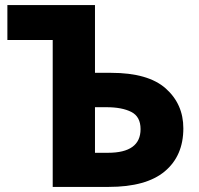

<svg xmlns="http://www.w3.org/2000/svg" viewBox="-20 -734 781 754"><path d="M187 0H407Q554 0 627 -61Q700 -122 700 -230Q700 -325 631 -386.5Q562 -448 416 -448H353V-714H9V-577H187ZM353 -134V-313H398Q459 -313 495.5 -294.5Q532 -276 532 -227Q532 -134 404 -134Z"/></svg>

Font: Noto Sans UI Extra
Style: Regular
Weight: 800
Designer: Monotype Design Team
Foundry: Monotype Imaging Inc.
Version: Version 1.901